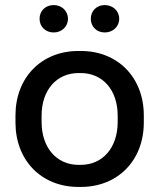

<svg xmlns="http://www.w3.org/2000/svg" viewBox="-20 -729 628 757"><path d="M393 -601C425 -601 450 -624 450 -655C450 -686 425 -709 393 -709C361 -709 338 -686 338 -655C338 -624 361 -601 393 -601ZM192 -601C223 -601 248 -624 248 -655C248 -686 223 -709 192 -709C159 -709 136 -686 136 -655C136 -624 159 -601 192 -601ZM289 8H299C445 8 547 -97 547 -246V-274C547 -423 445 -528 299 -528H289C143 -528 41 -423 41 -274V-246C41 -97 143 8 289 8ZM290 -79C202 -79 144 -148 144 -248V-273C144 -374 203 -441 290 -441H298C385 -441 444 -374 444 -273V-248C444 -148 386 -79 298 -79Z"/></svg>

Font: Fixel Text Medium
Style: Regular
Weight: 500
Width: 4
Designer: AlfaBravo + MacPaw
Foundry: Kyrylo Tkachov, Marchela Mozhyna, Serhii Makarenko, Maria Weinstein, Zakhar Kryvoshyya
Version: Version 1.211